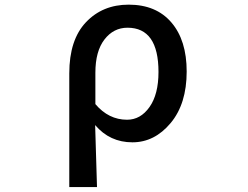

<svg xmlns="http://www.w3.org/2000/svg" viewBox="-20 -584 1040 805"><path d="M270.5 200.2V-276.4Q270.5 -417 340.3 -490.7Q410.2 -564.5 519.5 -564.5Q634.8 -564.5 698.7 -489.7Q762.7 -415 762.7 -284.2Q762.7 -148.4 695.3 -67.9Q627.9 12.7 535.2 12.7Q440.4 12.7 378.9 -59.6Q385.7 177.7 386.7 200.2ZM512.7 -82Q569.3 -82 606.9 -135.3Q644.5 -188.5 644.5 -282.2Q644.5 -467.8 514.6 -467.8Q456.1 -467.8 418 -418.5Q379.9 -369.1 379.9 -279.3V-147.5Q435.5 -82 512.7 -82Z"/></svg>

Font: GenEi Gothic M SemiBold
Style: Regular
Weight: 500
Designer: o_tamon (Modified); [Source Han Sans]
Ryoko NISHIZUKA  (kana & ideographs); Paul D. Hunt (Latin, Greek & Cyrillic); Wenl
Version: Version 1.1a;Original Version 1.004